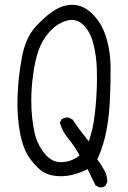

<svg xmlns="http://www.w3.org/2000/svg" viewBox="-20 -738 540 812"><path d="M236.8 -52.2Q197.8 -52.2 167.2 -90.3Q136.7 -128.4 125.5 -179.7Q112.3 -241.2 112.3 -314Q112.3 -365.2 119.6 -418.9Q128.4 -485.4 144.5 -528.8Q162.6 -577.1 197.8 -612.3Q227.1 -641.1 261.7 -650.4Q272.5 -653.8 282.7 -653.8Q311.5 -653.8 334.5 -630.4Q362.3 -602.5 375.2 -551.3Q388.2 -500 389.6 -442.9Q390.1 -426.3 390.1 -398.2Q390.1 -370.1 387.2 -323.7Q382.3 -247.1 371.1 -194.8Q366.2 -174.8 360.4 -154.8L356 -140.1L346.2 -151.9Q318.8 -185.1 286.1 -232.9L270 -240.7Q268.1 -241.2 263.7 -241.2Q259.3 -241.2 253.2 -239.5Q247.1 -237.8 240.7 -233.9L233.4 -218.8Q243.2 -183.1 266.6 -154.8Q293 -123 313 -86.9L316.4 -80.6L310.5 -76.2Q281.2 -54.2 241.2 -52.2Q238.8 -52.2 236.8 -52.2ZM403.3 54.7Q417 54.7 425.8 47.4L434.1 31.2Q433.6 5.4 421.9 -16.6Q410.2 -38.6 391.6 -63.5Q418.9 -124.5 430.4 -187.3Q441.9 -250 444.8 -315.4Q447.8 -380.9 447.8 -448.2Q447.8 -515.6 430.7 -574.7Q412.6 -637.2 373 -676.8Q338.9 -711.4 301.8 -716.3Q293 -717.8 288.1 -717.8Q283.2 -717.8 277.6 -717.5Q272 -717.3 262.2 -715.3Q242.7 -711.9 223.1 -701.7Q182.6 -680.7 134.8 -629.9Q87.9 -580.1 72.5 -495.1Q57.1 -410.2 54.2 -328.6Q53.7 -314.5 53.7 -300.3Q53.7 -234.9 64.9 -175.3Q78.1 -104 109.9 -63Q142.1 -22 165 -9.3Q194.3 7.3 236.8 7.3Q287.1 7.3 343.3 -19L350.6 -22.9Q369.1 16.6 384.3 46.4L399.9 54.2Q401.9 54.7 403.3 54.7ZM233.4 -218.8 231.9 -215.8 232.4 -221.7Q232.9 -220.2 233.4 -218.8ZM240.7 -233.9Q240.2 -233.4 239.3 -232.4L241.7 -235.4ZM270 -240.7 268.6 -241.7 272 -240.7Q271 -240.7 270 -240.7ZM286.1 -232.9Q285.6 -233.9 285.2 -234.4L288.1 -231.9Z"/></svg>

Font: NaikaiFont
Style: Light
Weight: 300
Version: Version 1.89